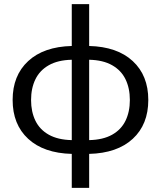

<svg xmlns="http://www.w3.org/2000/svg" viewBox="-20 -736 778 927"><path d="M410.5 171H326.5V7Q191 3.5 116 -65.8Q41 -135 41 -253.5Q41 -371.5 116 -441Q191 -510.5 326.5 -514V-716H410.5V-514Q546 -510.5 621 -441Q696 -371.5 696 -253.5Q696 -135 621 -65.8Q546 3.5 410.5 7ZM410.5 -59.5Q477.5 -61 521.2 -85.5Q565 -110 586 -153.2Q607 -196.5 607 -253Q607 -310 586 -353.2Q565 -396.5 521.2 -421.2Q477.5 -446 410.5 -447.5ZM326.5 -59.5V-447.5Q259.5 -446 215.8 -421.2Q172 -396.5 151 -353.2Q130 -310 130 -253Q130 -196.5 151 -153.2Q172 -110 215.8 -85.5Q259.5 -61 326.5 -59.5Z"/></svg>

Font: Verano Sans
Style: Regular
Weight: 400
Designer: Lukasz Dziedzic with Adam Twardoch and Botio Nikoltchev
Foundry: tyPoland Lukasz Dziedzic
Version: Version 3.001;December 28, 2019;FontCreator 12.0.0.2547 64-b